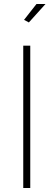

<svg xmlns="http://www.w3.org/2000/svg" viewBox="-20 -938 267 958"><path d="M96 0V-710H131V0ZM124 -826 100 -839 162 -918H207Z"/></svg>

Font: Raleway Thin ExtraLight
Style: Regular
Weight: 250
Version: Version 4.026